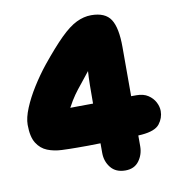

<svg xmlns="http://www.w3.org/2000/svg" viewBox="-79 -773 796 846"><g transform="rotate(-10 319.0 -350.0)"><path d="M415 0Q372 0 349.5 -28Q327 -56 327 -94Q327 -99 327 -110Q327 -121 327 -137Q298 -136 271.5 -136Q245 -136 223 -136Q189 -136 154 -137.5Q119 -139 90 -150.5Q61 -162 43 -190.5Q25 -219 25 -273Q25 -304 42.5 -346.5Q60 -389 88.5 -434.5Q117 -480 149 -520Q205 -589 245 -628.5Q285 -668 318 -684Q351 -700 384 -700Q447 -700 471.5 -662Q496 -624 496 -538Q496 -527 496 -493.5Q496 -460 496 -413.5Q496 -367 496 -318Q515 -318 520 -318Q551 -318 571.5 -304.5Q592 -291 602.5 -271Q613 -251 613 -231Q613 -200 593 -174Q573 -148 513 -143Q506 -142 497 -142Q497 -103 497 -94Q497 -57 476 -28.5Q455 0 415 0ZM328 -460Q304 -429 287 -408.5Q270 -388 255 -367Q240 -346 223 -314Q227 -314 256.5 -314.5Q286 -315 325 -315Q325 -359 325.5 -397Q326 -435 328 -460Z"/></g></svg>

Font: Cherry Bomb One
Style: Regular
Weight: 400
Designer: satsuyako
Foundry: satsuyako
Version: Version 4.100; ttfautohint (v1.8.3)